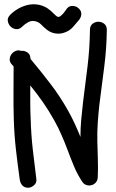

<svg xmlns="http://www.w3.org/2000/svg" viewBox="-20 -880 539 889"><path d="M43 -572.3Q41 -574.2 39.6 -576.2Q38.1 -578.1 36.1 -580.1Q24.4 -591.8 24.9 -605Q25.4 -618.2 32.7 -628.4Q40 -638.7 52.2 -644Q64.5 -649.4 77.1 -644.5Q92.8 -646.5 106.9 -637.2Q121.1 -627.9 121.1 -607.4Q170.9 -547.9 214.8 -490.2Q258.8 -432.6 294.9 -368.2Q311.5 -338.9 325.7 -308.1Q339.8 -277.3 352.5 -246.1Q352.5 -286.1 356 -325.2Q359.4 -364.3 364.3 -405.3Q375 -489.3 385.3 -572.8Q395.5 -656.2 396.5 -742.2Q396.5 -760.7 408.7 -770Q420.9 -779.3 435.5 -779.3Q450.2 -779.3 462.4 -770Q474.6 -760.7 474.6 -742.2Q473.6 -654.3 462.4 -568.8Q451.2 -483.4 440.4 -397.5Q435.5 -353.5 432.6 -311Q429.7 -268.6 430.7 -224.6Q431.6 -182.6 433.1 -141.6Q434.6 -100.6 432.6 -58.6Q431.6 -43.9 423.3 -34.7Q415 -25.4 403.3 -22.5Q391.6 -19.5 379.9 -23.4Q368.2 -27.3 360.4 -39.1Q337.9 -73.2 322.3 -110.8Q306.6 -148.4 293 -185.5Q279.3 -221.7 264.6 -255.4Q250 -289.1 231.4 -322.3Q207 -366.2 179.2 -406.2Q151.4 -446.3 120.1 -484.4Q120.1 -444.3 120.1 -405.8Q120.1 -367.2 122.1 -327.1Q124 -256.8 131.8 -188Q139.6 -119.1 148.4 -49.8Q150.4 -33.2 137.2 -22Q124 -10.7 110.4 -10.7Q92.8 -10.7 83 -22Q73.2 -33.2 71.3 -49.8Q61.5 -119.1 53.7 -188Q45.9 -256.8 43.9 -327.1Q42 -388.7 42.5 -449.7Q43 -510.7 43 -572.3ZM279.3 -729.5Q258.8 -721.7 236.8 -725.1Q214.8 -728.5 197.3 -742.2Q183.6 -752.9 170.9 -766.1Q158.2 -779.3 140.6 -782.2Q124 -785.2 108.9 -776.4Q93.8 -767.6 83 -756.8Q69.3 -743.2 54.2 -745.1Q39.1 -747.1 28.8 -757.3Q18.6 -767.6 16.1 -782.7Q13.7 -797.9 27.3 -811.5Q43.9 -828.1 64.5 -839.8Q85 -851.6 107.9 -856.9Q130.9 -862.3 153.8 -858.9Q176.8 -855.5 198.2 -842.8Q216.8 -830.1 230.5 -815.4Q235.4 -810.5 239.3 -807.1Q243.2 -803.7 248 -801.8Q253.9 -800.8 259.8 -805.2Q265.6 -809.6 271.5 -815.9Q277.3 -822.3 282.2 -829.6Q287.1 -836.9 290 -840.8Q300.8 -853.5 317.4 -852.5Q334 -851.6 344.7 -840.8Q357.4 -829.1 356.4 -814Q355.5 -798.8 344.7 -786.1Q331.1 -769.5 316.4 -753.4Q301.8 -737.3 279.3 -729.5Z"/></svg>

Font: Schoolbell
Style: Regular
Weight: 400
Designer: Font Diner, Inc
Foundry: Font Diner, Inc
Version: Version 1.001